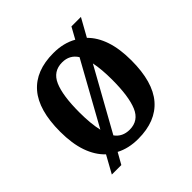

<svg xmlns="http://www.w3.org/2000/svg" viewBox="-164 -712 887 887"><g transform="rotate(-45 279.5 -268.0)"><path d="M122 -45Q85 -80 65.5 -135.5Q46 -191 46 -269Q46 -410 105.5 -479Q165 -548 281 -548Q347 -548 396 -520L427 -576H489L440 -488Q475 -454 493.5 -399.5Q512 -345 512 -269Q512 -128 452.5 -59Q393 10 278 10Q215 10 168 -15L137 40H75ZM353 -449Q328 -489 279 -489Q220 -489 196 -434Q172 -379 172 -269Q172 -232 175 -200.5Q178 -169 184 -144ZM280 -48Q339 -48 362.5 -104Q386 -160 386 -269Q386 -337 376 -385L208 -83Q233 -48 280 -48Z"/></g></svg>

Font: Noto Serif SemiCondensed SemiBold
Style: Regular
Weight: 600
Width: 4
Designer: Monotype Design Team
Foundry: Monotype Imaging Inc.
Version: Version 2.013; ttfautohint (v1.8.4.7-5d5b)